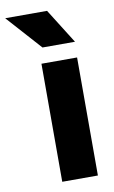

<svg xmlns="http://www.w3.org/2000/svg" viewBox="-159 -802 506 849"><g transform="rotate(-10 93.5 -378.0)"><path d="M210 0H50V-530H210ZM115 -756 213 -600H67L-73 -756Z"/></g></svg>

Font: Roundo
Style: Bold
Weight: 700
Designer: Namrata Goyal (Gurmukhi), Shiva Nallaperumal (Latin)
Foundry: Indian Type Foundry
Version: Version 1.000;PS 1.0;hotconv 1.0.88;makeotf.lib2.5.647800